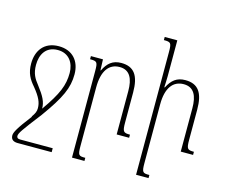

<svg xmlns="http://www.w3.org/2000/svg" viewBox="-131 -944 1623 1369"><g transform="rotate(15 680.5 -259.0)"><path d="M105 242H356V213H115C95 213 90 203 90 193C91 172 107 148 219 3C334 -156 370 -236 370 -336C370 -433 313 -501 211 -501C102 -501 51 -425 51 -331C51 -260 75 -220 114 -175C164 -114 180 -77 180 -35C180 -12 173 5 152 34H155C71 143 54 177 54 199C54 233 79 242 105 242ZM210 -41C210 -89 190 -128 139 -194C108 -233 87 -266 87 -331C87 -404 121 -473 211 -473C293 -473 334 -411 334 -336C334 -246 306 -176 210 -40Z M863 -23C815 -23 807 -29 807 -98V-319C807 -443 767 -501 672 -501C608 -501 572 -469 544 -412H541L538 -492H449V-469C501 -469 506 -464 506 -395V242H598V219C549 219 543 216 543 145V-287C543 -406 588 -470 668 -470C744 -470 771 -410 771 -320V0H863Z M1335 -23C1287 -23 1280 -29 1280 -98V-319C1280 -443 1240 -501 1145 -501C1081 -501 1045 -470 1016 -413H1012C1013 -441 1015 -468 1015 -495V-760H922V-737C974 -737 979 -732 979 -663V242H1071V219C1022 219 1015 216 1015 145V-289C1015 -407 1061 -470 1141 -470C1217 -470 1244 -411 1244 -320V0H1335Z"/></g></svg>

Font: Noto Serif Armenian Condensed ExtraLight
Style: Regular
Weight: 200
Width: 3
Designer: Monotype Design Team
Foundry: Monotype Imaging Inc.
Version: Version 2.008